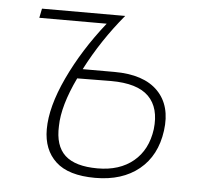

<svg xmlns="http://www.w3.org/2000/svg" viewBox="-44 -565 640 616"><g transform="rotate(5 276.5 -257.0)"><path d="M284 6Q198 6 157 -32Q116 -70 116 -136Q116 -208 160.5 -303Q205 -398 278 -490H61L67 -520H335Q264 -435 214 -338H316Q411 -338 456.5 -291.5Q502 -245 491 -164Q480 -83 425.5 -38.5Q371 6 284 6ZM289 -25Q360 -25 404.5 -62Q449 -99 458 -166Q466 -235 429.5 -271.5Q393 -308 308 -308Q289 -308 253 -307.5Q217 -307 199 -307Q155 -215 154 -150Q151 -86 184 -55.5Q217 -25 289 -25Z"/></g></svg>

Font: Raleway-v4020 ExtraLight
Style: Italic
Weight: 275
Italic angle: -12°
Designer: Matt McInerney, Pablo Impallari, Rodrigo Fuenzalida
Foundry: Matt McInerney, Pablo Impallari, Rodrigo Fuenzalida
Version: Version 4.020;PS 004.020;hotconv 1.0.88;makeotf.lib2.5.64775